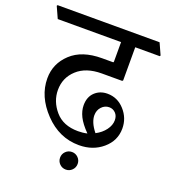

<svg xmlns="http://www.w3.org/2000/svg" viewBox="-165 -749 846 957"><g transform="rotate(20 258.5 -271.0)"><path d="M411.1 -584.5V-408.7L407.2 -404.8H299.3Q215.8 -404.8 168.7 -361.3Q121.6 -317.9 121.6 -253.4Q121.6 -192.9 164.1 -143.3Q206.5 -93.8 285.6 -93.8Q296.4 -93.8 309.1 -95Q321.8 -96.2 334 -99.1Q297.9 -135.7 283 -166Q268.1 -196.3 268.1 -225.6Q268.1 -269.5 294.7 -294.7Q321.3 -319.8 360.8 -319.8Q414.6 -319.8 451.9 -278.3Q489.3 -236.8 489.3 -181.6Q489.3 -116.7 438.2 -73.2Q387.2 -29.8 313.5 -29.8Q208.5 -29.8 130.4 -111.6Q52.2 -193.4 52.2 -289.6Q52.2 -367.7 110.4 -422.1Q168.5 -476.6 274.4 -476.6H332Q334 -476.6 335 -477.5Q335.9 -478.5 335.9 -480.5V-584.5H0L-27.3 -645L-24.4 -649.4H516.6L543.9 -588.9L541 -584.5ZM439.9 -207.5Q439.9 -231 426 -245.1Q412.1 -259.3 392.1 -259.3Q369.1 -259.3 352.3 -241.5Q335.4 -223.6 335.4 -196.3Q335.4 -178.7 343.8 -158.4Q352.1 -138.2 371.1 -114.3Q402.3 -130.4 421.1 -155.8Q439.9 -181.2 439.9 -207.5ZM247.1 60.1Q247.1 41 260.7 27.3Q274.4 13.7 293.9 13.7Q313 13.7 326.7 27.3Q340.3 41 340.3 60.1Q340.3 79.6 326.7 93.3Q313 106.9 293.9 106.9Q274.4 106.9 260.7 93.3Q247.1 79.6 247.1 60.1Z"/></g></svg>

Font: Sitara
Style: Regular
Weight: 400
Designer: Neelakash Kshetrimayum
Foundry: Neelakash Kshetrimayum
Version: Version 1.000;PS Version 1.000;PS 1.0;hotconv 1.;hotconv 1.0